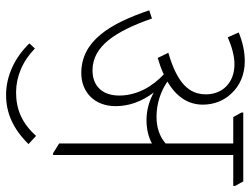

<svg xmlns="http://www.w3.org/2000/svg" viewBox="-117 -550 827 633"><g transform="rotate(90 296.5 -233.5)"><path d="M221 -88C285 -88 330 -133 330 -201C330 -245 315 -287 285 -327C312 -312 343 -303 376 -303C407 -303 433 -310 453 -321V-15L485 5H491V-589H593V-595L578 -622H351V-616L366 -589H453V-366C430 -346 400 -336 365 -336C322 -336 280 -350 249 -372C302 -403 325 -443 325 -489C325 -525 312 -558 289 -582C263 -611 225 -627 182 -627C150 -627 119 -620 87 -607L103 -571C136 -585 165 -593 192 -593C251 -593 291 -555 291 -499C291 -443 254 -404 154 -375L171 -340C191 -346 209 -352 225 -360C265 -323 295 -272 295 -213C295 -159 265 -125 212 -125C132 -125 83 -201 41 -321L14 -312C58 -182 115 -88 221 -88ZM293 160C351 160 404 138 455 86L428 61C387 107 341 127 285 127C233 127 182 106 140 65L123 83C169 131 230 160 293 160Z"/></g></svg>

Font: Noto Serif Devanagari Condensed ExtraLight
Style: Regular
Weight: 200
Width: 3
Designer: Universal Thirst, Indian Type Foundry and the Monotype Design Team
Foundry: Monotype Imaging Inc.
Version: Version 2.004